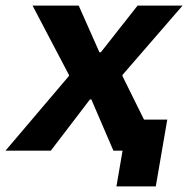

<svg xmlns="http://www.w3.org/2000/svg" viewBox="-56 -540 675 688"><path d="M191 -267.6V-271.6L60.6 -520H226L300.2 -352.8H305.4L437 -520H598.2L383.2 -271.8L382.6 -267.8L515.2 0H350.4L271.4 -183.6H266.2L126 0H-36.4ZM383.2 0H356.6L374 -111.4H543.4L502.2 128H361.2Z"/></svg>

Font: Fixel Italic Variable 20240409 Display Thin
Style: Italic
Weight: 100
Italic angle: -10°
Designer: AlfaBravo + MacPaw
Foundry: Kyrylo Tkachov, Marchela Mozhyna, Serhii Makarenko, Maria Weinstein, Zakhar Kryvoshyya
Version: Version 1.211;Glyphs 3.2 (3225)